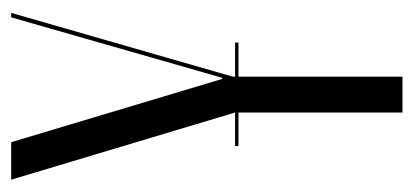

<svg xmlns="http://www.w3.org/2000/svg" viewBox="-218 -521 739 343"><g transform="rotate(-90 151.5 -349.5)"><path d="M69 -699H2L122 -299H62V-293H122V0H186V-293H247V-299H186V-303L300 -699H292L184 -322H182Z"/></g></svg>

Font: Moniqa Display
Style: Regular
Weight: 400
Designer: Rajesh Rajput
Foundry: Rajesh Rajput
Version: Version 1.000